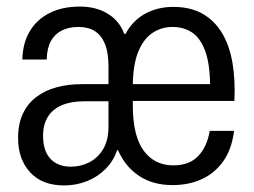

<svg xmlns="http://www.w3.org/2000/svg" viewBox="-20 -554 774 584"><path d="M175 10Q108 10 71.5 -30Q35 -70 35 -134Q35 -177 49.5 -208Q64 -239 90.5 -259Q117 -279 152 -288.5Q187 -298 229 -298H333V-246H237Q196 -246 168 -234Q140 -222 125.5 -198.5Q111 -175 111 -141Q111 -95 133.5 -71Q156 -47 196 -47Q225 -47 251 -60Q277 -73 293.5 -100Q310 -127 310 -169V-352Q310 -393 299.5 -419.5Q289 -446 269 -459Q249 -472 219 -472Q190 -472 168.5 -461.5Q147 -451 135 -429.5Q123 -408 122 -373H48Q49 -422 70 -458Q91 -494 130 -514Q169 -534 223 -534Q272 -534 307.5 -512.5Q343 -491 358 -451H362Q383 -491 421 -512Q459 -533 507 -533Q559 -533 595.5 -512.5Q632 -492 655 -454Q678 -416 687 -363.5Q696 -311 693 -247H375V-298H619Q618 -364 603 -402Q588 -440 563 -456Q538 -472 505 -472Q470 -472 442.5 -453Q415 -434 399.5 -394Q384 -354 384 -290V-234Q384 -186 392.5 -151.5Q401 -117 417.5 -95Q434 -73 456.5 -62Q479 -51 507 -51Q556 -51 583 -79.5Q610 -108 618 -156H692Q685 -100 659 -63.5Q633 -27 593.5 -9Q554 9 505 9Q445 9 403 -19Q361 -47 339 -97H336Q325 -64 301 -40Q277 -16 244.5 -3Q212 10 175 10Z"/></svg>

Font: Mona Sans SemiCondensed
Style: Regular
Weight: 400
Width: 4
Designer: Deni Anggara
Foundry: GitHub
Version: Version 2.000